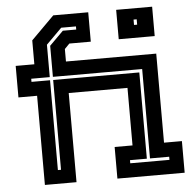

<svg xmlns="http://www.w3.org/2000/svg" viewBox="-53 -803 860 856"><g transform="rotate(-5 377.0 -375.0)"><path d="M113.5 0V-399H30V-540H113.5V-647L216.5 -750H373V-618.5H277L255 -596V-540H659V-141.5H739V0H438V-141.5H518V-399H255V0ZM498 -618.5V-750H659V-618.5ZM571.5 -676H585.5V-700H571.5ZM177 -61H191V-463H576.5V-77H501V-63H676.5V-77H590.5V-477H191V-616L253 -678H313V-692H247L177 -622V-477H94V-463H177Z"/></g></svg>

Font: Tourney Condensed Regular
Style: Bold
Weight: 700
Width: 3
Designer: Tyler Finck
Foundry: Etcetera Type Co
Version: Version 1.010; ttfautohint (v1.8.3)